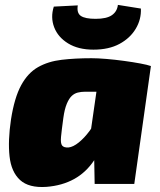

<svg xmlns="http://www.w3.org/2000/svg" viewBox="-20 -752 653 785"><path d="M354 -514Q380 -514 415.5 -511Q451 -508 487.5 -503Q524 -498 553.5 -492.5Q583 -487 597 -482L434 -376Q409 -377 386 -377Q363 -377 328 -377Q312 -377 298 -373.5Q284 -370 273 -359.5Q262 -349 253 -327.5Q244 -306 239 -270Q232 -219 229.5 -192.5Q227 -166 234 -157Q241 -148 260 -149Q279 -151 302 -169.5Q325 -188 346 -216.5Q367 -245 380 -277L414 -221Q399 -148 365.5 -97.5Q332 -47 283 -20Q234 7 170 12Q98 17 62 -16Q26 -49 19 -113Q12 -177 25 -264Q39 -353 66.5 -403.5Q94 -454 135.5 -477.5Q177 -501 232 -507.5Q287 -514 354 -514ZM392 -500 597 -482 529 0H367L365 -109L338 -125ZM462 -732 556 -717Q558 -673 535 -634.5Q512 -596 468.5 -572.5Q425 -549 362 -549Q300 -549 258.5 -574.5Q217 -600 201.5 -640.5Q186 -681 200 -725L298 -730Q293 -699 310.5 -687Q328 -675 371 -675Q416 -675 437.5 -690Q459 -705 462 -732Z"/></svg>

Font: Exo 2 Black
Style: Italic
Weight: 900
Italic angle: -8°
Designer: Natanael Gama
Foundry: Natanael Gama
Version: Version 2.010